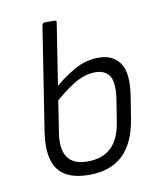

<svg xmlns="http://www.w3.org/2000/svg" viewBox="-63 -536 510 597"><g transform="rotate(-10 192.0 -237.5)"><path d="M172 8Q102 8 74 -30Q46 -68 58 -148L109 -475Q111 -483 117 -483H149Q156 -483 154 -475L102 -141Q93 -88 111 -61Q129 -34 174 -34Q222 -34 249.5 -60.5Q277 -87 285 -142L296 -211Q303 -262 289.5 -282.5Q276 -303 245 -303Q211 -303 176.5 -281.5Q142 -260 108 -229L115 -274Q150 -305 186.5 -325.5Q223 -346 263 -346Q308 -346 330 -314.5Q352 -283 341 -212L330 -143Q318 -66 278.5 -29Q239 8 172 8Z"/></g></svg>

Font: Sofia Sans Condensed Light
Style: Italic
Weight: 300
Italic angle: -9°
Version: Version 4.100